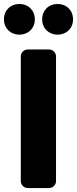

<svg xmlns="http://www.w3.org/2000/svg" viewBox="-35 -950 389 970"><path d="M63 -930C18 -930 -15 -898 -15 -852C-15 -807 18 -775 63 -775C108 -775 141 -807 141 -852C141 -898 108 -930 63 -930ZM256 -930C211 -930 178 -898 178 -852C178 -807 211 -775 256 -775C301 -775 334 -807 334 -852C334 -898 301 -930 256 -930ZM248 -35V-665C248 -684 232 -700 213 -700H105C86 -700 70 -684 70 -665V-35C70 -16 86 0 105 0H213C232 0 248 -16 248 -35Z"/></svg>

Font: Trueno
Style: RoundBd
Weight: 700
Designer: Julieta Ulanovsky, Jasper
Foundry: Julieta Ulanovsky, Cannot Into Space Fonts
Version: Version 3.001